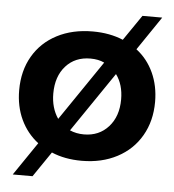

<svg xmlns="http://www.w3.org/2000/svg" viewBox="-52 -675 736 812"><g transform="rotate(5 316.5 -269.0)"><path d="M605 -269Q605 -188 569 -125.5Q533 -63 467.5 -28.5Q402 6 317 6Q245 6 189 -18L116 89H32L128 -52Q80 -89 54 -144.5Q28 -200 28 -269Q28 -351 64 -413Q100 -475 165.5 -509Q231 -543 317 -543Q389 -543 446 -519L520 -627H604L507 -484Q554 -448 579.5 -392.5Q605 -337 605 -269ZM203 -162 376 -416Q351 -428 317 -428Q252 -428 212.5 -384Q173 -340 173 -267Q173 -206 203 -162ZM461 -267Q461 -330 430 -372L257 -118Q284 -106 317 -106Q381 -106 421 -150.5Q461 -195 461 -267Z"/></g></svg>

Font: Montserrat arm2 SemiBold
Style: Regular
Weight: 600
Designer: Julieta Ulanovsky
Foundry: Julieta Ulanovsky
Version: Version 6.000